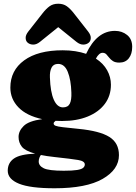

<svg xmlns="http://www.w3.org/2000/svg" viewBox="-20 -764 728 1029"><path d="M400 -73.5Q514.5 -62.5 566 -30.2Q617.5 2 617.5 67.5Q617.5 144.5 530 194.8Q442.5 245 272.5 245Q142 245 81.8 220.5Q21.5 196 21.5 151Q21.5 108.5 54.8 85.5Q88 62.5 168.5 59.5Q114.5 44.5 97 22.2Q79.5 0 79.5 -30Q79.5 -62 107 -89Q134.5 -116 206.5 -125.5Q122.5 -143.5 79 -188.5Q35.5 -233.5 35.5 -294.5Q35.5 -386.5 109.5 -440.5Q183.5 -494.5 316 -494.5Q352.5 -494.5 383.8 -489.5Q415 -484.5 441.5 -475.5Q499 -598.5 596 -598.5Q634 -598.5 661.2 -576.5Q688.5 -554.5 688.5 -513Q688.5 -475 670.5 -451.8Q652.5 -428.5 619.5 -428.5Q598 -428.5 585.5 -436.5Q573 -444.5 565.2 -454.8Q557.5 -465 549.8 -473Q542 -481 529.5 -481Q510.5 -481 494 -450Q534 -424 554.2 -387.5Q574.5 -351 574.5 -310Q574.5 -251 541.8 -207.2Q509 -163.5 450.2 -139.5Q391.5 -115.5 312.5 -115.5Q295 -115.5 278 -116.5Q267.5 -109 267.5 -102.5Q267.5 -94 278.2 -89.8Q289 -85.5 317.8 -82.2Q346.5 -79 400 -73.5ZM291.5 -421.5Q266 -421.5 256 -401Q246 -380.5 247.5 -348.5Q250 -271.5 268.2 -230Q286.5 -188.5 317.5 -188.5Q344 -188.5 354 -208.2Q364 -228 362.5 -268Q360.5 -336 343.2 -378.8Q326 -421.5 291.5 -421.5ZM187.5 101.5Q187.5 124.5 214.5 137.8Q241.5 151 321.5 151Q369 151 393.2 147Q417.5 143 426 135.2Q434.5 127.5 434.5 117.5Q434.5 99.5 399.2 93.5Q364 87.5 271.5 77.5Q229.5 73 198 66.5L198.5 68Q195 71.5 191.2 81.5Q187.5 91.5 187.5 101.5ZM194 -539.5Q175.5 -524.5 157.2 -525Q139 -525.5 127.5 -536Q118 -544.5 117.5 -560.5Q117 -576.5 132 -595.5L208 -692.5Q227 -717 245.8 -730.5Q264.5 -744 292 -744Q319.5 -744 338.2 -730.5Q357 -717 376 -692.5L452 -595.5Q467 -576.5 466.5 -560.5Q466 -544.5 456.5 -536Q445 -525.5 427 -525Q409 -524.5 390 -539.5L292 -618.5Z"/></svg>

Font: Fraunces 9pt S100 Black
Style: Regular
Weight: 900
Version: Version 1.000; ttfautohint (v1.8.3)